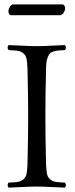

<svg xmlns="http://www.w3.org/2000/svg" viewBox="-20 -857 343 882"><path d="M255.4 -787.1H31.2Q25.4 -787.1 22 -793Q18.6 -798.8 18.6 -805.2Q18.6 -814.9 25.6 -825.9Q32.7 -836.9 40.5 -836.9H265.6Q272 -836.9 275.6 -831.3Q279.3 -825.7 279.3 -819.8Q279.3 -809.6 272 -798.3Q264.6 -787.1 255.4 -787.1ZM191.4 -108.9Q192.4 -76.7 195.6 -59.8Q198.7 -43 210 -33.4Q221.2 -23.9 234.9 -21.7Q248.5 -19.5 278.3 -18.1Q282.7 -13.7 282.7 -6.6Q282.7 0.5 278.3 4.9Q256.8 4.4 216.8 2.2Q176.8 0 149.4 0Q121.6 0 80.8 2.2Q40 4.4 19.5 4.9Q15.1 0.5 15.1 -6.6Q15.1 -13.7 19.5 -18.1Q49.3 -19.5 63 -21.7Q76.7 -23.9 87.9 -33.4Q99.1 -43 102.3 -59.8Q105.5 -76.7 106.4 -108.9Q109.4 -233.4 109.4 -320.8Q109.4 -411.6 106.4 -536.1Q105.5 -568.4 102.3 -585.2Q99.1 -602.1 87.9 -611.6Q76.7 -621.1 63 -623.3Q49.3 -625.5 19.5 -627Q15.1 -631.3 15.1 -638.4Q15.1 -645.5 19.5 -649.9Q41 -649.4 81.1 -647.2Q121.1 -645 148.4 -645Q176.3 -645 217 -647.2Q257.8 -649.4 278.3 -649.9Q282.7 -645.5 282.7 -638.4Q282.7 -631.3 278.3 -627Q258.3 -626 247.6 -625Q236.8 -624 225.6 -620.6Q214.4 -617.2 209.5 -611.8Q204.6 -606.4 200 -595.9Q195.3 -585.4 193.4 -571.3Q191.9 -558.1 191.4 -536.1Q188.5 -423.3 188.5 -319.8Q188.5 -232.4 191.4 -108.9Z"/></svg>

Font: Linux Libertine Display G
Style: Regular
Weight: 400
Designer: Philipp H. Poll
Foundry: Philipp H. Poll
Version: Version 5.0.9